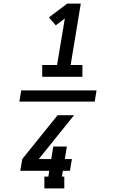

<svg xmlns="http://www.w3.org/2000/svg" viewBox="-20 -870 640 1060"><path d="M213 -446V-511H295L338 -768L288 -730L250 -774L351 -850H426L370 -511H435V-446ZM335 170H225V105H247L252 73H92L103 8L298 -234H389L194 8H263L274 -61H349L338 8H377L366 73H327L322 105H335ZM503 -309H87L97 -371H513Z"/></svg>

Font: Iosevka Curly Slab MdEx
Style: Italic
Weight: 500
Width: 7
Italic angle: -9°
Monospace: yes
Designer: Belleve Invis
Foundry: Belleve Invis
Version: Version 11.0.0; ttfautohint (v1.8.3)